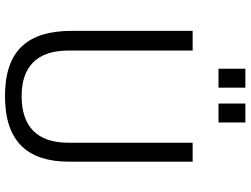

<svg xmlns="http://www.w3.org/2000/svg" viewBox="-134 -834 979 750"><g transform="rotate(90 355.0 -459.5)"><path d="M323 -929H249V-824H323ZM459 -929H385V-824H459ZM612 -240V-723H538V-237C538 -115 474 -55 356 -55C239 -55 178 -117 178 -237V-723H101V-252C101 -79 177 10 356 10C533 10 612 -78 612 -240Z"/></g></svg>

Font: United Sans Light
Style: Regular
Weight: 300
Designer: Pablo Impallari, Rodrigo Fuenzalida (Modified by Dan O. Williams)
Version: Version 1.000;PS 001.000;hotconv 1.0.88;makeotf.lib2.5.64775